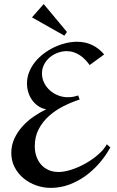

<svg xmlns="http://www.w3.org/2000/svg" viewBox="-20 -912 573 938"><path d="M519 -191.9Q497.6 -152.3 467 -116.7Q436.5 -81.1 399.2 -53.7Q361.8 -26.4 318.6 -10.3Q275.4 5.9 228 5.9Q191.4 5.9 156.7 -6.3Q122.1 -18.6 95 -41Q67.9 -63.5 51.5 -95Q35.2 -126.5 35.2 -165Q35.2 -202.6 50.3 -235.1Q65.4 -267.6 89.6 -294.4Q113.8 -321.3 144.3 -342.3Q174.8 -363.3 206.1 -377.9Q184.1 -381.8 166.5 -394Q148.9 -406.2 136.7 -423.3Q124.5 -440.4 118.2 -461.4Q111.8 -482.4 111.8 -503.9Q111.8 -533.7 122.6 -560.3Q133.3 -586.9 151.6 -609.6Q169.9 -632.3 194.3 -650.6Q218.8 -668.9 245.8 -681.6Q272.9 -694.3 301.5 -701.2Q330.1 -708 356.9 -708Q397 -708 430.2 -692.1Q463.4 -676.3 488.8 -646L418 -594.2Q407.7 -608.4 395.8 -620.8Q383.8 -633.3 369.9 -642.3Q356 -651.4 340.1 -656.7Q324.2 -662.1 306.2 -662.1Q283.7 -662.1 262 -654.1Q240.2 -646 223.1 -631.6Q206.1 -617.2 195.6 -597.2Q185.1 -577.1 185.1 -553.2Q185.1 -528.3 195.8 -507.1Q206.5 -485.8 224.1 -470.2Q241.7 -454.6 264.4 -445.8Q287.1 -437 311 -437Q338.4 -437 361.8 -445.8L369.1 -425.8Q329.6 -413.1 290.3 -393.3Q251 -373.5 219.7 -345.7Q188.5 -317.9 169.2 -281.2Q149.9 -244.6 149.9 -198.2Q149.9 -171.4 157.7 -148.4Q165.5 -125.5 180.4 -108.4Q195.3 -91.3 217 -81.5Q238.8 -71.8 266.1 -71.8Q294.4 -71.8 329.6 -83.3Q364.7 -94.7 398.4 -113.8Q432.1 -132.8 460 -157.2Q487.8 -181.6 502 -207ZM136.2 -827.1 193.4 -892.1 307.1 -755.9 294.4 -737.8Z"/></svg>

Font: Redressed
Style: Regular
Weight: 400
Designer: Astigmatic (AOETI)
Foundry: Astigmatic (AOETI)
Version: Version 1.001